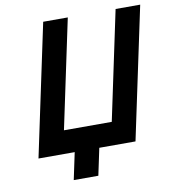

<svg xmlns="http://www.w3.org/2000/svg" viewBox="-88 -747 865 961"><g transform="rotate(-10 344.5 -266.5)"><path d="M54 0H238L209 137H334L363 0H547L689 -670H564L447 -117H204L321 -670H196Z"/></g></svg>

Font: LT Wave Mono Bold
Style: Italic
Weight: 700
Designer: Daniel Lyons
Version: Version 2.5 (Glyphs App)